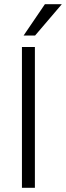

<svg xmlns="http://www.w3.org/2000/svg" viewBox="-20 -899 316 919"><path d="M85 0V-674H147V0ZM93 -729 195 -879H276L148 -729Z"/></svg>

Font: Hind Variable Light
Style: Regular
Weight: 300
Designer: Manushi Parikh, Satya Rajpurohit
Foundry: Indian Type Foundry
Version: Version 3.000